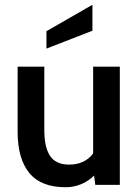

<svg xmlns="http://www.w3.org/2000/svg" viewBox="-20 -776 582 806"><path d="M54 -222V-496H166V-231Q166 -157 190.5 -121Q215 -85 270 -85Q336 -85 371 -132V-496H483V0H380L375 -39Q352 -16 321 -3Q290 10 255 10Q152 10 103 -50Q54 -110 54 -222ZM175 -645 368 -756V-647L175 -572Z"/></svg>

Font: Cabin SemiBold
Style: Regular
Weight: 600
Designer: Pablo Impallari
Foundry: Pablo Impallari. http://www.impallari.com Igino Marini. http://www.ikern.com
Version: Version 2.001